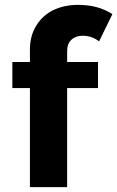

<svg xmlns="http://www.w3.org/2000/svg" viewBox="-20 -769 482 789"><path d="M30.8 -407.2V-514.2H103V-564.9Q103 -623 130.1 -665.5Q157.2 -708 201.4 -728.5Q245.6 -749 300.8 -749Q383.8 -749 441.9 -710.9L387.2 -599.1Q356.9 -622.1 319.8 -622.1Q291.5 -622.1 273.7 -606Q255.9 -589.8 255.9 -559.1V-514.2H382.8V-407.2H255.9V0H103V-407.2Z"/></svg>

Font: Montserrat Semi Bold
Style: Regular
Weight: 600
Designer: Julieta Ulanovsky
Foundry: Julieta Ulanovsky
Version: Version 3.001;PS 003.001;hotconv 1.0.70;makeotf.lib2.5.58329